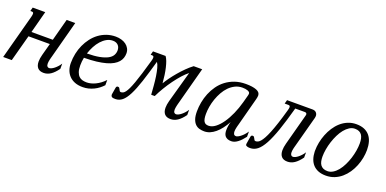

<svg xmlns="http://www.w3.org/2000/svg" viewBox="-39 -1140 3541 1762"><g transform="rotate(20 1731.5 -259.0)"><path d="M391.6 -157.2Q389.6 -150.4 387.2 -141.4Q384.8 -132.3 382.6 -122.8Q380.4 -113.3 378.9 -103.3Q377.4 -93.3 377.4 -84.5Q377.4 -65.4 384.5 -56.9Q391.6 -48.3 402.8 -48.3Q413.1 -48.3 426.3 -54.7Q439.5 -61 452.9 -71.8Q466.3 -82.5 479.5 -97.2Q492.7 -111.8 502.9 -128.4V-77.1Q470.2 -31.7 438 -10.5Q405.8 10.7 370.6 10.7Q331.1 10.7 311.8 -11Q292.5 -32.7 292.5 -72.8Q292.5 -102.1 302.7 -140.1L334.5 -257.8H126L56.6 0H-27.3L88.9 -433.6Q91.3 -443.8 92.8 -451.4Q94.2 -459 94.2 -464.4Q94.2 -474.6 89.6 -478.3Q85 -481.9 76.2 -481.9H62.5L72.3 -518.6H194.8L138.2 -304.2H346.7L403.8 -518.6H487.8Z M574.7 -161.1Q574.7 -208 584.2 -253.4Q593.8 -298.8 612.3 -339.6Q630.9 -380.4 657.5 -415.3Q684.1 -450.2 718 -475.3Q752 -500.5 793 -514.9Q834 -529.3 880.9 -529.3Q910.2 -529.3 936.3 -521.7Q962.4 -514.2 981.9 -499.8Q1001.5 -485.4 1012.9 -464.6Q1024.4 -443.8 1024.4 -417.5Q1024.4 -394 1017.1 -372.3Q1009.8 -350.6 993.4 -331.8Q977.1 -313 950.2 -297.4Q923.3 -281.7 884 -270.8Q844.7 -259.8 792 -253.4Q739.3 -247.1 671.4 -246.6Q663.6 -208 663.6 -170.4Q663.6 -130.9 672.4 -106Q681.2 -81.1 695.8 -66.9Q710.4 -52.7 730 -47.6Q749.5 -42.5 771.5 -42.5Q791 -42.5 812.7 -47.9Q834.5 -53.2 856.7 -64Q878.9 -74.7 900.6 -90.8Q922.4 -106.9 942.4 -128.4V-77.1Q925.3 -58.6 904.3 -42.5Q883.3 -26.4 859.1 -14.6Q835 -2.9 807.9 3.9Q780.8 10.7 751.5 10.7Q706.1 10.7 672.9 -2.7Q639.6 -16.1 617.9 -39.6Q596.2 -63 585.4 -94.2Q574.7 -125.5 574.7 -161.1ZM939 -415.5Q939 -428.7 935.1 -441.2Q931.2 -453.6 922.6 -463.4Q914.1 -473.1 900.9 -479Q887.7 -484.9 869.1 -484.9Q836.9 -484.9 808.6 -469Q780.3 -453.1 756.3 -426.5Q732.4 -399.9 714.1 -365.2Q695.8 -330.6 683.6 -293Q755.4 -293.5 804.2 -303Q853 -312.5 883.1 -328.6Q913.1 -344.7 926 -366.9Q939 -389.2 939 -415.5Z M1314 -440.9Q1279.3 -317.4 1251 -231.4Q1222.7 -145.5 1195.1 -91.6Q1167.5 -37.6 1137.9 -13.4Q1108.4 10.7 1071.8 10.7Q1061 10.7 1052.7 9.8Q1044.4 8.8 1038.8 5.6Q1033.2 2.4 1030.3 -3.4Q1027.3 -9.3 1027.3 -19L1038.6 -86.4Q1040 -96.2 1044.7 -100.1Q1049.3 -104 1056.2 -104Q1065.9 -104 1070.3 -98.1Q1074.7 -92.3 1077.9 -85Q1081.1 -77.6 1085 -71.8Q1088.9 -65.9 1097.7 -65.9Q1108.4 -65.9 1118.9 -71Q1129.4 -76.2 1140.4 -90.6Q1151.4 -105 1163.6 -130.6Q1175.8 -156.2 1190.7 -197.3Q1205.6 -238.3 1223.4 -296.4Q1241.2 -354.5 1263.7 -433.6Q1266.6 -443.4 1267.8 -450.9Q1269 -458.5 1269 -463.9Q1269 -474.6 1264.2 -478.3Q1259.3 -481.9 1250.5 -481.9H1237.3L1247.1 -518.6H1370.1Q1381.8 -502.9 1391.4 -477.5Q1400.9 -452.1 1408.4 -419.9Q1416 -387.7 1421.4 -350.1Q1426.8 -312.5 1429.7 -272.9Q1444.8 -298.8 1468.5 -331.8Q1492.2 -364.7 1520.8 -398.4Q1549.3 -432.1 1581.1 -463.6Q1612.8 -495.1 1644.5 -518.6H1727.5L1630.9 -157.2Q1628.9 -150.4 1626.5 -140.9Q1624 -131.3 1621.8 -121.3Q1619.6 -111.3 1618.2 -101.6Q1616.7 -91.8 1616.7 -84.5Q1616.7 -65.4 1623.8 -56.9Q1630.9 -48.3 1642.1 -48.3Q1652.3 -48.3 1665.5 -54.7Q1678.7 -61 1692.1 -71.8Q1705.6 -82.5 1718.8 -97.2Q1731.9 -111.8 1742.2 -128.4V-77.1Q1709.5 -31.7 1677.2 -10.5Q1645 10.7 1609.9 10.7Q1570.3 10.7 1551 -11Q1531.7 -32.7 1531.7 -72.8Q1531.7 -102.1 1542 -140.1L1627 -445.3Q1600.6 -425.3 1569.8 -391.1Q1539.1 -356.9 1508.5 -315.2Q1478 -273.4 1450.4 -227.5Q1422.9 -181.6 1402.3 -138.7H1367.7Q1364.7 -181.2 1361.1 -226.3Q1357.4 -271.5 1351.3 -312.7Q1345.2 -354 1336.2 -387.9Q1327.1 -421.9 1314 -440.9Z M1899.9 -145Q1899.9 -119.1 1903.3 -101.1Q1906.7 -83 1913.8 -72Q1920.9 -61 1931.9 -56.2Q1942.9 -51.3 1958.5 -51.3Q1991.2 -51.3 2024.4 -76.4Q2057.6 -101.6 2087.6 -144.5Q2117.7 -187.5 2142.8 -244.1Q2168 -300.8 2185.1 -363.8L2204.1 -434.1Q2207.5 -445.8 2207.5 -455.6Q2207.5 -463.4 2201.4 -469.2Q2195.3 -475.1 2185.1 -479Q2174.8 -482.9 2161.6 -484.9Q2148.4 -486.8 2133.8 -486.8Q2095.2 -486.8 2063 -470.9Q2030.8 -455.1 2004.6 -428.5Q1978.5 -401.9 1959 -366.9Q1939.5 -332 1926.3 -294.2Q1913.1 -256.3 1906.5 -217.8Q1899.9 -179.2 1899.9 -145ZM1814 -139.6Q1814 -183.1 1822.5 -229Q1831.1 -274.9 1848.6 -318.1Q1866.2 -361.3 1893.6 -399.9Q1920.9 -438.5 1958.5 -467Q1996.1 -495.6 2044.2 -512.5Q2092.3 -529.3 2151.4 -529.3Q2217.8 -529.3 2255.4 -514.4Q2293 -499.5 2293 -467.8Q2293 -459.5 2291.3 -450.2Q2289.6 -440.9 2287.1 -430.7L2214.8 -157.2Q2212.9 -150.4 2210.4 -141.4Q2208 -132.3 2205.8 -122.8Q2203.6 -113.3 2202.1 -103.3Q2200.7 -93.3 2200.7 -84.5Q2200.7 -68.8 2206.8 -58.1Q2212.9 -47.4 2229.5 -47.4Q2235.8 -47.4 2246.8 -52.5Q2257.8 -57.6 2271.2 -67.9Q2284.7 -78.1 2298.8 -93.3Q2313 -108.4 2326.2 -128.4V-77.1Q2311.5 -58.1 2296.6 -42Q2281.7 -25.9 2266.4 -14.2Q2251 -2.4 2235.1 4.2Q2219.2 10.7 2202.6 10.7Q2180.7 10.7 2165.8 4.4Q2150.9 -2 2142.1 -12.7Q2133.3 -23.4 2129.6 -38.1Q2126 -52.7 2126 -68.8Q2126 -89.8 2129.4 -111.6Q2132.8 -133.3 2138.7 -152.8Q2117.7 -114.7 2094.5 -84.5Q2071.3 -54.2 2045.9 -33Q2020.5 -11.7 1993.7 -0.5Q1966.8 10.7 1939 10.7Q1914.6 10.7 1891.8 4.6Q1869.1 -1.5 1851.8 -18.3Q1834.5 -35.2 1824.2 -64.2Q1814 -93.3 1814 -139.6Z M2772.5 -157.2Q2770.5 -150.4 2768.1 -141.4Q2765.6 -132.3 2763.4 -122.8Q2761.2 -113.3 2759.8 -103.3Q2758.3 -93.3 2758.3 -84.5Q2758.3 -65.4 2765.4 -56.9Q2772.5 -48.3 2783.7 -48.3Q2793.9 -48.3 2807.1 -54.7Q2820.3 -61 2833.7 -71.8Q2847.2 -82.5 2860.4 -97.2Q2873.5 -111.8 2883.8 -128.4V-77.1Q2851.1 -31.7 2818.8 -10.5Q2786.6 10.7 2751.5 10.7Q2711.9 10.7 2692.6 -11Q2673.3 -32.7 2673.3 -72.8Q2673.3 -102.1 2683.6 -140.1L2765.6 -446.8Q2766.1 -448.7 2766.4 -450.4Q2766.6 -452.1 2766.6 -454.6Q2766.6 -461.4 2762.5 -466.8Q2758.3 -472.2 2746.1 -472.2H2653.3Q2616.7 -338.9 2585 -246.8Q2553.2 -154.8 2522 -97.4Q2490.7 -40 2458.3 -14.6Q2425.8 10.7 2387.7 10.7Q2372.1 10.7 2363.3 8.5Q2354.5 6.3 2349.9 3.2Q2345.2 0 2344 -3.9Q2342.8 -7.8 2342.8 -11.2Q2342.8 -13.2 2343 -14.4Q2343.3 -15.6 2343.3 -16.6L2354.5 -86.4Q2356 -96.2 2360.6 -100.1Q2365.2 -104 2372.1 -104Q2381.8 -104 2386.2 -98.1Q2390.6 -92.3 2393.8 -85Q2397 -77.6 2400.9 -71.8Q2404.8 -65.9 2413.6 -65.9Q2424.3 -65.9 2435.8 -71Q2447.3 -76.2 2459.7 -90.6Q2472.2 -105 2486.3 -130.6Q2500.5 -156.2 2517.1 -197Q2533.7 -237.8 2552.7 -295.9Q2571.8 -354 2594.2 -433.6Q2600.1 -454.1 2600.1 -464.8Q2600.1 -475.1 2595.2 -478.5Q2590.3 -481.9 2582 -481.9H2546.4L2556.2 -518.6H2804.7Q2829.1 -518.6 2841.8 -504.9Q2854.5 -491.2 2854.5 -471.2Q2854.5 -463.4 2852.1 -453.6Z M2956.1 -172.4Q2956.1 -210 2964.1 -251.2Q2972.2 -292.5 2987.8 -332.3Q3003.4 -372.1 3026.6 -407.7Q3049.8 -443.4 3080.3 -470.5Q3110.8 -497.6 3148.7 -513.4Q3186.5 -529.3 3231.4 -529.3Q3275.9 -529.3 3308.1 -515.6Q3340.3 -502 3361.3 -477.1Q3382.3 -452.1 3392.3 -417Q3402.3 -381.8 3402.3 -338.9Q3402.3 -301.3 3394.5 -260.7Q3386.7 -220.2 3371.1 -181.2Q3355.5 -142.1 3332 -107.4Q3308.6 -72.8 3277.8 -46.4Q3247.1 -20 3209 -4.6Q3170.9 10.7 3125.5 10.7Q3083.5 10.7 3052.5 -1.5Q3021.5 -13.7 3000.5 -36.1Q2979.5 -58.6 2968.5 -90.3Q2957.5 -122.1 2956.1 -161.1ZM3232.9 -485.4Q3204.6 -485.4 3179.2 -469.2Q3153.8 -453.1 3132.3 -426.5Q3110.8 -399.9 3093.5 -364.7Q3076.2 -329.6 3064 -291.7Q3051.8 -253.9 3045.2 -215.6Q3038.6 -177.2 3038.6 -144Q3038.6 -119.1 3043 -98.6Q3047.4 -78.1 3057.6 -63.7Q3067.9 -49.3 3084.5 -41.3Q3101.1 -33.2 3126 -33.2Q3154.3 -33.2 3179.9 -49.1Q3205.6 -64.9 3227.1 -91.6Q3248.5 -118.2 3265.6 -153.1Q3282.7 -188 3294.7 -225.8Q3306.6 -263.7 3313 -301.8Q3319.3 -339.8 3319.3 -373.5Q3319.3 -398.4 3314.9 -419.2Q3310.5 -439.9 3300.5 -454.6Q3290.5 -469.2 3273.9 -477.3Q3257.3 -485.4 3232.9 -485.4Z"/></g></svg>

Font: Arian AMU Serif
Style: Italic
Weight: 400
Italic angle: -15°
Designer: Ruben Hakobyan (Tarumian)
Foundry: Ruben Hakobyan (Tarumian)
Version: Version 1.002